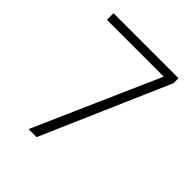

<svg xmlns="http://www.w3.org/2000/svg" viewBox="-197 -840 965 965"><g transform="rotate(45 285.5 -357.0)"><path d="M163.1 0 457 -667H53.2V-713.9H515.1V-678.2L220.2 0Z"/></g></svg>

Font: Zoram GWeb Light
Style: Regular
Weight: 300
Foundry: Ascender Corporation
Version: Version 1.000